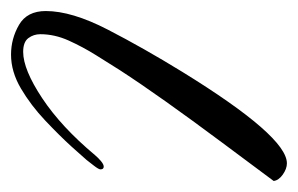

<svg xmlns="http://www.w3.org/2000/svg" viewBox="-119 -422 540 348"><g transform="rotate(90 151.0 -248.0)"><path d="M76 2Q47 2 22 -12.5Q-3 -27 -3 -61Q-3 -108 30.5 -173Q64 -238 107 -308Q224 -498 273 -498Q283 -498 293.5 -490.5Q304 -483 305 -474L235 -380Q194 -325 161 -278.5Q128 -232 104 -195Q92 -176 77 -152Q62 -128 50.5 -102.5Q39 -77 39 -51Q39 -39 46 -29.5Q53 -20 71 -20Q103 -20 155 -54.5Q207 -89 258 -150Q263 -156 269 -161Q275 -166 279 -166Q284 -166 284 -160Q284 -157 277.5 -148.5Q271 -140 267 -135L243 -108Q223 -86 195.5 -60Q168 -34 137.5 -16Q107 2 76 2Z"/></g></svg>

Font: Alex Brush
Style: Regular
Weight: 400
Designer: Robert E. Leuschke
Foundry: Robert E. Leuschke
Version: Version 1.111; ttfautohint (v1.8.4.7-5d5b)